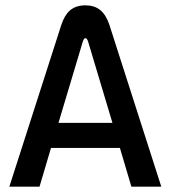

<svg xmlns="http://www.w3.org/2000/svg" viewBox="-20 -699 640 719"><path d="M210 -607 15 0H128L171 -145H429L472 0H584L389 -608C372 -657 344 -679 300 -679C249 -679 225 -651 210 -607ZM199 -239 290 -543C293 -553 296 -556 300 -556C305 -556 307 -551 310 -543L401 -239Z"/></svg>

Font: LT Wave Mono Medium
Style: Regular
Weight: 500
Designer: Daniel Lyons
Version: Version 2.5 (Glyphs App)